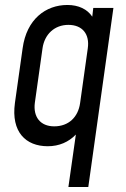

<svg xmlns="http://www.w3.org/2000/svg" viewBox="-20 -576 507 772"><path d="M355 -544 351 -509C331 -539 296 -556 251 -556C164 -556 87 -499 71 -382L40 -162C24 -45 84 12 172 12C218 12 256 -5 285 -35L255 176H335L436 -544ZM333 -382 302 -161C294 -105 256 -68 198 -68C142 -68 113 -106 120 -162L151 -382C159 -438 199 -476 255 -476C312 -476 341 -438 333 -382Z"/></svg>

Font: Mohave
Style: Italic
Weight: 400
Italic angle: -8°
Designer: Gumpita Rahayu
Foundry: Tokotype
Version: Version 2.002;PS 002.002;hotconv 1.0.88;makeotf.lib2.5.64775